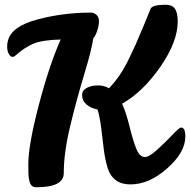

<svg xmlns="http://www.w3.org/2000/svg" viewBox="-20 -772 799 807"><path d="M13 -600Q28 -661 136.5 -690Q245 -719 362 -719H364Q374 -719 385 -710Q396 -701 396 -683Q396 -666 389 -644Q382 -622 372 -611Q366 -565 334 -459.5Q302 -354 275 -242Q248 -130 248 -44Q248 15 133 15Q121 15 114 9Q107 3 103.5 -11.5Q100 -26 99.5 -40Q99 -54 99 -82Q99 -162 143 -330Q187 -498 235 -606Q157 -604 119.5 -588Q82 -572 43 -537Q39 -533 33 -533Q24 -533 17 -545.5Q10 -558 10 -577Q10 -588 13 -600ZM529 3Q489 3 465 -16Q441 -35 431 -70.5Q421 -106 416.5 -142.5Q412 -179 406 -229Q400 -279 390 -312Q362 -317 343.5 -333Q325 -349 325 -373Q325 -392 344.5 -402.5Q364 -413 393 -413Q418 -413 438 -401Q462 -426 482 -455Q502 -484 520.5 -522Q539 -560 550.5 -585.5Q562 -611 583 -662Q604 -713 613 -735Q620 -752 676 -752Q704 -752 715.5 -735Q727 -718 727 -682Q727 -596 653.5 -490.5Q580 -385 493 -336Q509 -303 524 -242Q539 -181 553 -146.5Q567 -112 589 -112Q607 -112 641 -143Q675 -174 704.5 -205Q734 -236 741 -236Q759 -236 759 -198Q759 -132 683 -64.5Q607 3 529 3Z"/></svg>

Font: LeckerliOne
Style: Regular
Weight: 400
Designer: Gesine Todt
Foundry: Gesine Todt
Version: Version 1.000